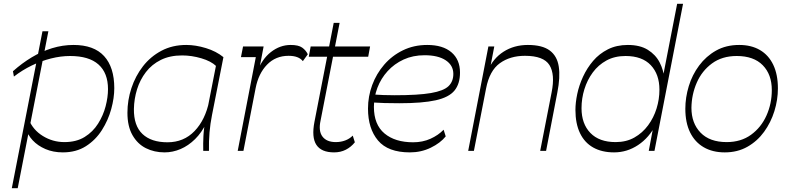

<svg xmlns="http://www.w3.org/2000/svg" viewBox="-20 -792 4141 1008"><path d="M310 8Q259 8 218.5 -9.5Q178 -27 151.5 -55.5Q125 -84 117 -117L131 -165Q153 -110 205 -78Q257 -46 318 -46Q381 -46 424.5 -73Q468 -100 495 -143Q522 -186 534.5 -234Q547 -282 547 -324Q547 -409 497 -453.5Q447 -498 348 -498Q299 -498 247.5 -485Q196 -472 146.5 -448Q97 -424 53 -390L48 -418Q95 -460 146.5 -491Q198 -522 253.5 -539Q309 -556 366 -556Q473 -556 526.5 -497.5Q580 -439 580 -329Q580 -278 564 -219.5Q548 -161 515 -109Q482 -57 431 -24.5Q380 8 310 8ZM42 196 203 -628H234L73 196Z M1115 -445Q1088 -471 1037 -486Q986 -501 936 -501Q872 -501 824.5 -477.5Q777 -454 746 -413.5Q715 -373 699.5 -323Q684 -273 683 -220Q682 -132 728 -88.5Q774 -45 859 -45Q945 -45 1001.5 -104Q1058 -163 1078 -261L1063 -146Q1039 -96 1004 -61.5Q969 -27 928 -9.5Q887 8 844 8Q790 8 746 -14Q702 -36 675.5 -82.5Q649 -129 649 -200Q649 -266 670 -329.5Q691 -393 730.5 -444Q770 -495 827.5 -525.5Q885 -556 958 -556Q1007 -556 1061 -539.5Q1115 -523 1153 -492ZM1047 0Q1046 -38 1048 -78Q1050 -118 1060 -173L1125 -504L1153 -492L1093 -188Q1084 -143 1080 -97Q1076 -51 1077 0Z M1228 0 1323 -492H1245L1256 -548H1364L1334 -390L1329 -411Q1354 -481 1402 -518.5Q1450 -556 1506 -556Q1547 -556 1566.5 -542Q1586 -528 1596 -507L1570 -471Q1548 -499 1495 -499Q1427 -499 1382 -452.5Q1337 -406 1322 -329L1258 0Z M1734 8Q1667 8 1641 -31.5Q1615 -71 1631 -153L1732 -672H1763L1663 -159Q1651 -104 1673 -75Q1695 -46 1743 -46Q1769 -46 1792 -54.5Q1815 -63 1832 -80L1843 -45Q1823 -20 1795.5 -6Q1768 8 1734 8ZM1601 -494 1611 -548H1923L1913 -494Z M2132 8Q2017 8 1964.5 -54.5Q1912 -117 1912 -222Q1912 -286 1934 -345.5Q1956 -405 1997 -452.5Q2038 -500 2095.5 -528Q2153 -556 2223 -556Q2305 -556 2350 -517.5Q2395 -479 2395 -411Q2395 -352 2366 -316.5Q2337 -281 2267.5 -265.5Q2198 -250 2076 -250Q2031 -250 1998.5 -251Q1966 -252 1936 -254V-296Q1965 -294 1994 -293Q2023 -292 2052 -292Q2176 -292 2242.5 -303.5Q2309 -315 2334.5 -339.5Q2360 -364 2360 -404Q2360 -449 2320 -475.5Q2280 -502 2209 -502Q2148 -502 2099 -479.5Q2050 -457 2015 -418.5Q1980 -380 1961.5 -331.5Q1943 -283 1943 -231Q1943 -138 1998.5 -91.5Q2054 -45 2149 -45Q2199 -45 2240 -63.5Q2281 -82 2309 -111L2320 -76Q2292 -41 2241.5 -16.5Q2191 8 2132 8Z M2438 0 2544 -548H2575L2543 -382L2540 -419Q2568 -485 2623.5 -520.5Q2679 -556 2751 -556Q2827 -556 2866 -527Q2905 -498 2913.5 -442.5Q2922 -387 2906 -306L2847 0H2816L2876 -307Q2895 -402 2864.5 -450.5Q2834 -499 2736 -499Q2658 -499 2604 -460Q2550 -421 2532 -328L2468 0Z M3204 8Q3140 8 3094.5 -17.5Q3049 -43 3025 -93Q3001 -143 3001 -215Q3001 -253 3010.5 -298.5Q3020 -344 3041 -389.5Q3062 -435 3094 -472.5Q3126 -510 3171.5 -533Q3217 -556 3276 -556Q3340 -556 3381 -530.5Q3422 -505 3443 -464.5Q3464 -424 3468 -377L3455 -361L3535 -772H3566L3416 0H3386L3415 -154L3424 -139Q3388 -69 3330 -30.5Q3272 8 3204 8ZM3212 -46Q3268 -46 3310.5 -70Q3353 -94 3382.5 -134Q3412 -174 3427 -222.5Q3442 -271 3442 -321Q3442 -402 3396.5 -450Q3351 -498 3264 -498Q3207 -498 3164 -474.5Q3121 -451 3092 -411.5Q3063 -372 3048 -323.5Q3033 -275 3033 -224Q3033 -142 3079.5 -94Q3126 -46 3212 -46Z M3785 8Q3721 8 3674.5 -19Q3628 -46 3603 -97Q3578 -148 3578 -221Q3578 -280 3596 -339.5Q3614 -399 3650.5 -448Q3687 -497 3739.5 -526.5Q3792 -556 3861 -556Q3924 -556 3969.5 -529.5Q4015 -503 4039.5 -452Q4064 -401 4064 -328Q4064 -268 4045.5 -208.5Q4027 -149 3991.5 -100Q3956 -51 3904 -21.5Q3852 8 3785 8ZM3795 -46Q3870 -46 3923 -84.5Q3976 -123 4004 -185.5Q4032 -248 4032 -319Q4032 -401 3984.5 -449.5Q3937 -498 3848 -498Q3771 -498 3718 -459Q3665 -420 3638 -358Q3611 -296 3610 -226Q3610 -145 3658 -95.5Q3706 -46 3795 -46Z"/></svg>

Font: Savate ExtraLight
Style: Italic
Weight: 200
Italic angle: -11°
Designer: Max Esnée
Foundry: Plomb Type
Version: Version 2.000